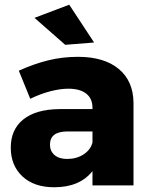

<svg xmlns="http://www.w3.org/2000/svg" viewBox="-20 -790 641 818"><path d="M25.9 0ZM548.8 -352.1V0H374V-61Q319.8 7.8 210.9 7.8Q125 7.8 75.4 -38.6Q25.9 -85 25.9 -161.1Q25.9 -238.3 79.3 -281.2Q132.8 -324.2 232.9 -325.2H374V-331.1Q374 -370.1 347.4 -391.1Q320.8 -412.1 271 -412.1Q236.8 -412.1 194.3 -401.1Q151.9 -390.1 108.9 -369.1L60.1 -488.8Q126 -518.6 186.5 -533.2Q247.1 -547.9 312 -547.9Q423.8 -547.9 485.8 -496.3Q547.9 -444.8 548.8 -352.1ZM374 -183.1V-230H268.1Q192.9 -230 192.9 -173.8Q192.9 -146 212.4 -129.4Q231.9 -112.8 266.1 -112.8Q306.2 -112.8 336.2 -132.3Q366.2 -151.9 374 -183.1ZM274.9 -770 380.9 -608.9 257.8 -599.1 127 -713.9Z"/></svg>

Font: Argentum Sans
Style: Bold
Weight: 700
Designer: Julieta Ulanovsky (Modified by Cristiano Sobral)
Foundry: Julieta Ulanovsky
Version: Version 1.000; ttfautohint (v1.5.65-e2d9)